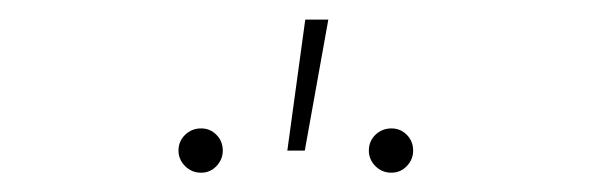

<svg xmlns="http://www.w3.org/2000/svg" viewBox="-20 -846 614 199"><path d="M385.7 -667Q376 -667 369.1 -673.8Q362.3 -680.7 362.3 -689.9Q362.3 -699.7 369.1 -706.3Q376 -712.9 385.7 -712.9Q395 -712.9 401.6 -706.3Q408.2 -699.7 408.2 -689.9Q408.2 -680.7 401.6 -673.8Q395 -667 385.7 -667ZM188.5 -667Q178.7 -667 171.9 -673.8Q165 -680.7 165 -689.9Q165 -699.7 171.9 -706.3Q178.7 -712.9 188.5 -712.9Q197.8 -712.9 204.3 -706.3Q210.9 -699.7 210.9 -689.9Q210.9 -680.7 204.3 -673.8Q197.8 -667 188.5 -667ZM277.8 -689.9 296.4 -825.7H320.3L295.9 -689.9Z"/></svg>

Font: Inter 17pt Thin
Style: Regular
Weight: 250
Version: Version 4.001;git-66647c0bb